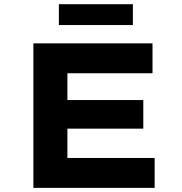

<svg xmlns="http://www.w3.org/2000/svg" viewBox="-20 -910 883 930"><path d="M141.7 0V-700H718.7V-555.2H306.5V-144.8H729.1V0ZM227.7 -286.9V-425.4H674.1V-286.9ZM265.2 -788.7V-889.6H623.7V-788.7Z"/></svg>

Font: Lexend Mega
Style: Regular
Weight: 400
Designer: Bonnie Shaver-Troup, Thomas Jockin
Foundry: Lexend
Version: Version 1.007